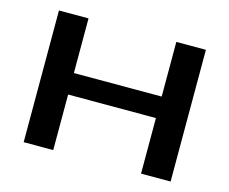

<svg xmlns="http://www.w3.org/2000/svg" viewBox="-87 -708 989 828"><g transform="rotate(15 408.0 -294.0)"><path d="M80 0V-588H212V-344H604V-588H736V0H604V-248H212V0Z"/></g></svg>

Font: Goldman
Style: Regular
Weight: 400
Designer: Jaikishan Patel
Version: Version 1.000; ttfautohint (v1.8.3)